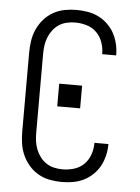

<svg xmlns="http://www.w3.org/2000/svg" viewBox="-53 -785 607 835"><g transform="rotate(5 250.0 -367.5)"><path d="M247 8Q221 8 195 3Q169 -2 146 -15Q123 -28 105.5 -48Q88 -68 77 -92Q66 -116 62 -142.5Q58 -169 58 -195V-540Q58 -566 62 -592.5Q66 -619 77 -643Q88 -667 105.5 -687Q123 -707 146 -720Q169 -733 195 -738Q221 -743 247 -743Q272 -743 296 -739Q320 -735 342 -724.5Q364 -714 382.5 -696.5Q401 -679 412.5 -658Q424 -637 430 -612.5Q436 -588 436 -564Q436 -563 436 -562.5Q436 -562 436 -561H375Q375 -562 375 -562.5Q375 -563 375 -563Q375 -588 366.5 -612.5Q358 -637 340 -655Q322 -673 297 -680.5Q272 -688 247 -688Q229 -688 210.5 -684Q192 -680 176.5 -670Q161 -660 149.5 -645Q138 -630 131 -612.5Q124 -595 121.5 -577Q119 -559 119 -540V-195Q119 -176 121.5 -158Q124 -140 131 -122.5Q138 -105 149.5 -90Q161 -75 176.5 -65Q192 -55 210.5 -51Q229 -47 247 -47Q272 -47 297 -54.5Q322 -62 340 -80Q358 -98 366.5 -122.5Q375 -147 375 -172Q375 -172 375 -172.5Q375 -173 375 -174H436Q436 -173 436 -172.5Q436 -172 436 -171Q436 -147 430 -122.5Q424 -98 412.5 -77Q401 -56 382.5 -38.5Q364 -21 342 -10.5Q320 0 296 4Q272 8 247 8ZM300 -318H200V-417H300Z"/></g></svg>

Font: Iosevka SS04 Light
Style: Regular
Weight: 300
Monospace: yes
Designer: Belleve Invis
Foundry: Belleve Invis
Version: Version 19.0.0; ttfautohint (v1.8.4)